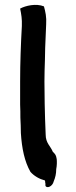

<svg xmlns="http://www.w3.org/2000/svg" viewBox="-20 -763 308 782"><path d="M62 -337C63 -318 63 -301 63 -284C64 -262 65 -242 65 -221C69 -158 80 -105 104 -63C119 -46 140 -34 163 -28C164 -25 164 -23 164 -20C165 -18 165 -15 165 -12V-7C169 6 194 -2 199 -25C205 -39 209 -55 209 -74C212 -89 212 -104 211 -115C208 -132 206 -134 195 -145C186 -168 166 -180 166 -215C164 -257 163 -299 162 -341L161 -431C161 -462 162 -488 163 -519L164 -568C165 -600 167 -634 168 -664C170 -694 165 -715 159 -737C127 -750 84 -740 62 -728C67 -704 70 -686 69 -657C65 -585 62 -508 62 -431Z"/></svg>

Font: Hussar Pisanka
Style: Regular
Weight: 400
Designer: Robert Jablonski
Foundry: Cannot Into Space Fonts
Version: Version 1.070